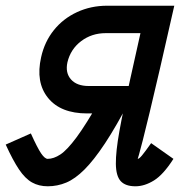

<svg xmlns="http://www.w3.org/2000/svg" viewBox="-58 -638 678 672"><path d="M535 -618 517 -522H312Q263 -522 226 -494Q189 -466 178 -420Q170 -383 190.5 -360Q211 -337 252 -337H468L450 -241H247Q154 -241 110 -295.5Q66 -350 86 -438Q98 -492 130.5 -532.5Q163 -573 211.5 -595.5Q260 -618 317 -618ZM416 14Q381 14 364.5 -4Q348 -22 347.5 -64.5Q347 -107 360 -179.5Q373 -252 397.5 -360Q422 -468 455 -618H552Q523 -490 502 -398.5Q481 -307 466 -245.5Q451 -184 442 -148Q433 -112 428.5 -97Q424 -82 424 -82Q429 -82 439 -94Q449 -106 471 -137L549 -82Q514 -27 481 -6.5Q448 14 416 14ZM292 -288H397Q349 -196 310 -137Q271 -78 238 -45Q205 -12 174 1Q143 14 109 14Q78 14 54 0.5Q30 -13 8.5 -45Q-13 -77 -38 -132L50 -171Q73 -120 86 -101Q99 -82 109 -82Q130 -82 153.5 -97.5Q177 -113 210 -157.5Q243 -202 292 -288Z"/></svg>

Font: Victor Mono Thin
Style: Italic
Weight: 100
Italic angle: -12°
Monospace: yes
Designer: Rune Bjørnerås
Version: Version 1.561;gftools[0.9.30]